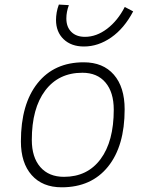

<svg xmlns="http://www.w3.org/2000/svg" viewBox="-20 -795 626 825"><path d="M245.1 9.8Q162.6 9.8 116.2 -42.5Q69.8 -94.7 69.8 -187.5Q69.8 -347.7 141.4 -437.5Q212.9 -527.3 339.8 -527.3Q422.9 -527.3 469.2 -474.1Q515.6 -420.9 515.6 -325.2Q515.6 -167.5 444.1 -78.9Q372.6 9.8 245.1 9.8ZM254.9 -35.2Q355.5 -35.2 412.1 -111.3Q468.8 -187.5 468.8 -323.7Q468.8 -398.4 433.3 -440.4Q397.9 -482.4 334 -482.4Q231.9 -482.4 174.3 -406Q116.7 -329.6 116.7 -193.8Q116.7 -119.1 153.3 -77.1Q189.9 -35.2 254.9 -35.2ZM340.8 -595.2Q286.1 -595.2 253.4 -626.5Q220.7 -657.7 220.7 -709.5Q220.7 -724.6 223.6 -741.7Q226.6 -758.8 232.9 -775.4L275.9 -772.9Q265.1 -743.7 265.1 -715.8Q265.1 -679.2 286.4 -658Q307.6 -636.7 345.2 -636.7Q394.5 -636.7 440.2 -671.4Q485.8 -706.1 516.1 -765.1L552.2 -746.1Q513.7 -672.9 457.8 -634Q401.9 -595.2 340.8 -595.2Z"/></svg>

Font: CaskaydiaCove NF ExtraLight
Style: Italic
Weight: 200
Italic angle: -10°
Designer: Aaron Bell
Foundry: Saja Typeworks
Version: Version 2111.001; VTT 6.35;Nerd Fonts 3.2.1